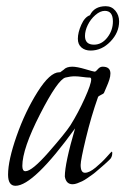

<svg xmlns="http://www.w3.org/2000/svg" viewBox="-20 -596 404 619"><path d="M332 -80Q331 -79 323 -71.5Q315 -64 310 -60Q305 -56 295.5 -47.5Q286 -39 279 -34Q272 -29 262 -22Q252 -15 244.5 -11.5Q237 -8 229 -5Q221 -2 214 -2Q193 -2 189 -27Q189 -69 222 -182Q88 3 30 3Q6 3 6 -33Q6 -79 33.5 -157.5Q61 -236 101 -299.5Q141 -363 171 -363H174L185 -371Q194 -381 213 -381Q228 -381 255 -373Q282 -365 285 -365Q289 -365 295.5 -373Q302 -381 311 -381Q336 -381 336 -359Q336 -350 332.5 -339Q329 -328 322.5 -313.5Q316 -299 315 -296Q314 -294 305.5 -290Q297 -286 296 -283Q274 -221 257 -150.5Q240 -80 240 -64Q240 -39 254 -39Q268 -39 288.5 -56Q309 -73 324 -90Q339 -107 340 -107Q342 -107 342 -103Q342 -88 332 -80ZM266 -346Q260 -346 245.5 -348Q231 -350 221 -350Q207 -350 191 -346Q166 -339 109 -227.5Q52 -116 52 -61Q52 -44 62 -44Q83 -44 136.5 -105Q190 -166 207 -192Q232 -232 253 -278.5Q274 -325 274 -340Q274 -346 269 -346ZM364 -527Q364 -491 336 -462Q308 -433 272 -433Q254 -433 242.5 -443Q231 -453 231 -471Q231 -491 242 -516Q253 -541 270 -547Q284 -576 321 -576Q340 -576 352 -561.5Q364 -547 364 -527ZM318 -561Q303 -561 287.5 -547.5Q272 -534 263 -515.5Q254 -497 254 -480Q254 -452 283 -452Q308 -452 326 -475Q344 -498 344 -527Q344 -561 318 -561Z"/></svg>

Font: Bilbo Swash Caps
Style: Regular
Weight: 400
Designer: Robert E. Leuschke
Foundry: Robert E. Leuschke
Version: Version 1.003